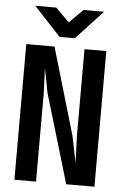

<svg xmlns="http://www.w3.org/2000/svg" viewBox="-59 -930 617 956"><g transform="rotate(5 250.0 -452.0)"><path d="M309 -16 177 -459 153 -583 158 -457V-16H50V-694H191L319 -259L346 -126L341 -257V-694H450V-16ZM212 -744 78 -888H183L251 -820L319 -888H422L288 -744Z"/></g></svg>

Font: D2Coding ligature
Style: Bold
Weight: 700
Monospace: yes
Designer: Yong-Rak Park; Jeong-Hwan Yoon; Sang-Min Lee;
Foundry: NHN Corporation
Version: Version 1.3.2; Build 20180524